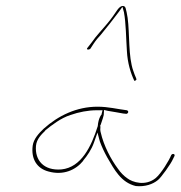

<svg xmlns="http://www.w3.org/2000/svg" viewBox="-20 -731 608 646"><path d="M90 -241C84 -195 105 -164 143 -154C193 -140 235 -159 260 -190V-191C273 -206 288 -228 296 -251L308 -285L316 -255C323 -236 330 -221 341 -201C365 -160 387 -117 437 -105C468 -102 494 -111 511 -125C521 -132 556 -181 562 -196L567 -206C569 -210 566 -213 563 -213C560 -213 558 -212 556 -209C549 -191 522 -147 504 -132C470 -104 426 -117 407 -132C397 -139 386 -150 377 -163C353 -195 329 -241 319 -285C317 -291 317 -299 318 -306H317V-309H318C325 -329 329 -342 329 -344L330 -361L343 -358C363 -355 377 -352 395 -349L405 -348H406C407 -348 411 -351 411 -352C412 -357 411 -358 407 -360C374 -364 345 -372 308 -372C238 -372 176 -342 127 -298C110 -282 93 -263 90 -241ZM101 -240C103 -264 121 -280 132 -291V-292C154 -310 185 -334 217 -344C245 -354 277 -360 305 -360H325L321 -344H320C315 -336 312 -328 310 -316C310 -316 309 -310 309 -308V-307C287 -237 253 -168 187 -161C127 -156 97 -192 101 -240ZM275 -571C268 -564 278 -562 284 -567L295 -584C303 -596 310 -604 320 -615C339 -638 361 -666 379 -690L392 -708L397 -690C404 -653 404 -602 407 -559C409 -519 420 -484 432 -459C436 -459 438 -462 439 -463C439 -464 439 -465 438 -468L433 -480C431 -487 426 -497 423 -512C411 -564 417 -644 406 -690C403 -702 403 -707 398 -710C390 -713 382 -708 375 -698C365 -683 356 -670 342 -653C323 -630 304 -611 289 -589ZM437 -105Z"/></svg>

Font: Stray Cat
Style: HlCnObl
Weight: 100
Version: Version 1.0